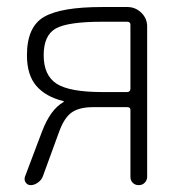

<svg xmlns="http://www.w3.org/2000/svg" viewBox="-20 -540 540 560"><path d="M107.4 -378.9Q107.4 -320.3 145 -295.9Q182.6 -271.5 278.3 -271.5H350.6Q359.4 -271.5 360.4 -280.3V-467.8Q360.4 -476.6 350.6 -476.6H278.3Q176.8 -476.6 142.1 -456.5Q107.4 -436.5 107.4 -378.9ZM69.3 0Q60.5 0 55.2 -7.3Q49.8 -14.6 52.7 -24.4L102.5 -156.2Q127 -220.7 165 -242.2Q166 -242.2 166 -243.2Q166 -245.1 165 -245.1Q113.3 -257.8 85.9 -289.6Q58.6 -321.3 58.6 -378.9Q58.6 -461.9 108.4 -490.7Q158.2 -519.5 277.3 -519.5H351.6Q375 -519.5 392.1 -502.9Q409.2 -486.3 409.2 -462.9V-24.4Q409.2 -14.6 402.3 -7.3Q395.5 0 384.8 0Q374 0 367.2 -6.8Q360.4 -13.7 360.4 -24.4V-219.7Q360.4 -227.5 350.6 -227.5H252Q210.9 -227.5 189 -211.9Q167 -196.3 152.3 -155.3L104.5 -24.4Q100.6 -14.6 90.3 -7.3Q80.1 0 69.3 0Z"/></svg>

Font: Rounded-X Mgen+ 2m light
Style: Regular
Weight: 200
Designer: [Source Han Sans]
Ryoko NISHIZUKA  (kana & ideographs); Paul D. Hunt (Latin, Greek & Cyrillic); Wenlong ZHANG  (bopomofo
Version: Version 1.059.20150602